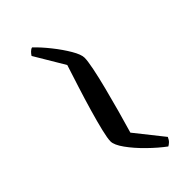

<svg xmlns="http://www.w3.org/2000/svg" viewBox="10 -587 540 540"><g transform="rotate(45 280.5 -316.5)"><path d="M399 -255Q387 -255 360 -261.5Q333 -268 298.5 -278Q264 -288 228 -299.5Q192 -311 161 -321L72 -268Q67 -271 62 -276Q57 -281 56 -286Q73 -304 97.5 -323.5Q122 -343 145 -356.5Q168 -370 181 -370Q193 -370 220.5 -364.5Q248 -359 283 -350Q318 -341 354.5 -331Q391 -321 421 -312L504 -378Q513 -374 517.5 -369Q522 -364 524 -360Q507 -337 483 -312.5Q459 -288 436 -271.5Q413 -255 399 -255Z"/></g></svg>

Font: Texturina 12pt ExtraLight
Style: Italic
Weight: 250
Italic angle: -11°
Designer: Guillermo Torres Carreño
Foundry: Omnibus-Type
Version: Version 1.002